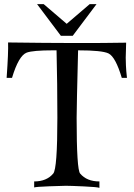

<svg xmlns="http://www.w3.org/2000/svg" viewBox="-20 -905 645 927"><path d="M593 -529H568Q538 -630 504 -647Q473 -662 357 -662Q350 -387 350 -336Q350 -86 367 -67Q399 -29 460 -29V2Q451 -2 385.5 -5Q320 -8 298 -8Q279 -8 216 -5.5Q153 -3 145 0V-29Q205 -29 237 -67Q257 -90 257 -336Q257 -500 253 -662Q247 -662 236 -662Q139 -662 109 -651Q70 -636 38 -529H12Q21 -655 19 -700Q381 -695 589 -699Q589 -684 588 -661Q587 -638 587 -626.5Q587 -615 588 -589.5Q589 -564 593 -529ZM446 -885 331 -732H274L159 -885H191L302 -790L413 -885Z"/></svg>

Font: GFS Artemisia
Style: Regular
Weight: 400
Designer: Takis Katsoulidis and George D. Matthiopoulos
Foundry: Takis Katsoulidis and George D. Matthiopoulos
Version: Version 1.0